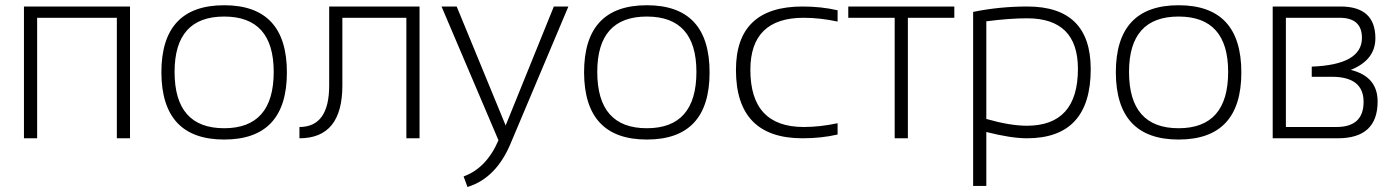

<svg xmlns="http://www.w3.org/2000/svg" viewBox="-20 -538 5429 747"><path d="M73.2 0V-512.7H485.8V0H434.6V-468.8H124.5V0Z M607.9 -256.3Q607.9 -517.6 852.1 -517.6Q1096.2 -517.6 1096.2 -256.3Q1096.2 4.9 852.1 4.9Q608.9 4.9 607.9 -256.3ZM852.1 -39.1Q1044.9 -39.1 1044.9 -258.3Q1044.9 -473.6 852.1 -473.6Q659.2 -473.6 659.2 -258.3Q659.2 -39.1 852.1 -39.1Z M1145 -43.9Q1260.7 -43.9 1260.7 -205.1V-512.7H1612.3V0H1561V-468.8H1312V-205.1Q1312 0 1145 0Z M1697.8 -512.7H1756.8L1947.3 -49.8L2134.8 -512.7H2191.4L1968.8 15.1Q1912.1 154.8 1798.8 189.5L1783.7 148.4Q1872.6 116.2 1919.4 7.8Z M2252.4 -256.3Q2252.4 -517.6 2496.6 -517.6Q2740.7 -517.6 2740.7 -256.3Q2740.7 4.9 2496.6 4.9Q2253.4 4.9 2252.4 -256.3ZM2496.6 -39.1Q2689.5 -39.1 2689.5 -258.3Q2689.5 -473.6 2496.6 -473.6Q2303.7 -473.6 2303.7 -258.3Q2303.7 -39.1 2496.6 -39.1Z M3238.8 -14.6Q3175.3 0 3102.1 0Q2843.3 0 2843.3 -266.1Q2843.3 -512.7 3102.1 -512.7Q3175.3 -512.7 3238.8 -498V-454.1Q3170.4 -468.8 3106.9 -468.8Q2899.4 -468.8 2899.4 -266.1Q2899.4 -43.9 3106.9 -43.9Q3170.4 -43.9 3238.8 -58.6Z M3692.9 -512.7V-468.8H3512.2V0H3460.9V-468.8H3280.3V-512.7Z M3817.4 -75.2Q3909.7 -48.8 3975.1 -48.8Q4173.8 -48.8 4173.8 -270Q4173.8 -466.8 3976.1 -466.8Q3907.7 -466.8 3817.4 -455.1ZM3766.1 -491.7Q3868.2 -512.7 3977.1 -512.7Q4223.6 -512.7 4223.6 -269Q4223.6 0 3975.6 0Q3914.1 0 3817.4 -24.4V185.5H3766.1Z M4321.3 -256.3Q4321.3 -517.6 4565.4 -517.6Q4809.6 -517.6 4809.6 -256.3Q4809.6 4.9 4565.4 4.9Q4322.3 4.9 4321.3 -256.3ZM4565.4 -39.1Q4758.3 -39.1 4758.3 -258.3Q4758.3 -473.6 4565.4 -473.6Q4372.6 -473.6 4372.6 -258.3Q4372.6 -39.1 4565.4 -39.1Z M5179.7 -43.9Q5285.2 -43.9 5285.2 -141.6Q5285.2 -239.3 5161.6 -239.3H5083.5V-278.8Q5278.8 -286.1 5278.8 -390.6Q5278.8 -468.8 5191.9 -468.8H4982.9V-43.9ZM4931.6 0V-512.7H5195.3Q5331.1 -512.7 5331.1 -389.2Q5331.1 -304.7 5235.4 -266.1Q5339.8 -240.2 5339.8 -143.1Q5339.8 0 5185.1 0Z"/></svg>

Font: Voltera Light
Style: Light
Weight: 300
Designer: Bernd Montag
Version: Version 1.301